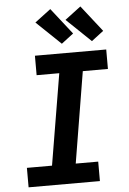

<svg xmlns="http://www.w3.org/2000/svg" viewBox="-64 -1035 727 1081"><g transform="rotate(-5 300.0 -494.5)"><path d="M53 0V-110H195L281 -625H153V-735H556V-625H414L329 -110H456V0ZM480 -789 342 -921 432 -989 548 -841ZM310 -789 172 -921 262 -989 378 -841Z"/></g></svg>

Font: Iosevka Curly Slab XBdEx
Style: Italic
Weight: 800
Width: 7
Italic angle: -9°
Monospace: yes
Designer: Belleve Invis
Foundry: Belleve Invis
Version: Version 11.1.0; ttfautohint (v1.8.3)